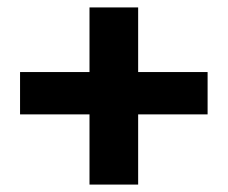

<svg xmlns="http://www.w3.org/2000/svg" viewBox="-20 -581 613 517"><path d="M352 -84V-273H539V-387H352V-561H221V-387H34V-273H221V-84Z"/></svg>

Font: Falling Sky
Style: Bd+
Weight: 400
Designer: Paul D. Hunt
Foundry: Adobe Systems Incorporated
Version: Version 1.02